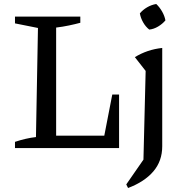

<svg xmlns="http://www.w3.org/2000/svg" viewBox="-20 -741 913 961"><path d="M542 -268H576V0H55V-31Q82 -40 108 -46Q134 -52 160 -55L170 -601L55 -624V-658H382V-627Q356 -620 325 -613.5Q294 -607 261 -603V-62H502ZM621 200 612 182 698 58 709 -386 655 -455Q686 -474 720 -485.5Q754 -497 792 -501V-9Q792 65 747.5 117Q703 169 621 200ZM762 -721Q779 -705 791.5 -683Q804 -661 808 -639Q793 -621 771 -608Q749 -595 727 -593Q709 -607 696.5 -629Q684 -651 680 -674Q695 -692 716.5 -704.5Q738 -717 762 -721Z"/></svg>

Font: Piazzolla Thin Medium
Style: Regular
Weight: 500
Version: Version 2.005